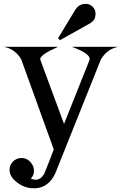

<svg xmlns="http://www.w3.org/2000/svg" viewBox="-40 -770 636 1001"><path d="M-19.5 -525.9H262.7Q169.4 -484.4 169.4 -461.9Q169.4 -460 170.4 -458L171.9 -453.6L293.9 -124L425.3 -453.6L426.8 -458.5Q427.7 -461.9 427.7 -463.9Q425.3 -493.2 334.5 -525.9H576.2Q516.1 -514.2 484.9 -457.5L483.4 -453.6L254.9 117.2L249 131.8Q215.8 206.1 146.5 211.4Q143.6 211.4 140.1 211.4Q137.2 211.4 134.3 211.4Q76.7 211.4 29.8 164.1Q9.8 140.6 9.8 117.7Q9.8 89.8 27.3 72.3Q45.9 53.7 72.8 53.7Q99.1 53.7 118.2 74.2Q137.2 94.7 137.2 121.1Q137.2 143.6 120.6 161.1Q134.3 167 146 167Q165 166.5 178.7 152.3L190.4 136.7Q221.2 61.5 240.2 8.8L73.2 -453.6L72.8 -455.1L71.3 -459.5Q40 -514.2 -19.5 -525.9ZM262.7 -570.8 354.5 -722.2Q356 -724.6 361.3 -730.5Q374 -744.6 392.6 -748.5Q399.9 -750 406.7 -750Q428.2 -750 443.8 -734.4Q458 -720.2 458 -698.7Q458 -694.8 457.5 -689.9Q455.6 -668 440.4 -656.7L432.1 -649.9L272.5 -560.5Z"/></svg>

Font: Modern Antiqua
Style: Regular
Weight: 500
Version: Version 1.0